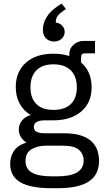

<svg xmlns="http://www.w3.org/2000/svg" viewBox="-20 -835 595 1058"><path d="M265.1 202.1Q147.5 202.1 91.8 169.2Q36.1 136.2 36.1 67.4Q36.1 28.3 56.2 -2.4Q76.2 -33.2 125.5 -49.8Q106.9 -61 95.2 -79.6Q83.5 -98.1 83.5 -121.1Q83.5 -148.4 100.6 -170.2Q117.7 -191.9 149.4 -201.2Q110.4 -224.1 88.6 -263.4Q66.9 -302.7 66.9 -355Q66.9 -439.5 122.3 -489.3Q177.7 -539.1 274.9 -539.1Q322.8 -539.1 361.8 -526.4V-536.1Q361.8 -567.9 385.3 -588.6Q408.7 -609.4 439.9 -609.4H503.4V-541H451.2Q436 -541 431.4 -535.6Q426.8 -530.3 426.8 -514.2V-490.7Q484.9 -440.9 484.9 -354Q484.9 -270 428 -220.9Q371.1 -171.9 273.4 -171.9H228Q166.5 -171.9 166.5 -135.3Q166.5 -100.6 226.1 -100.6H331.5Q394 -100.6 432.4 -86.2Q470.7 -71.8 491 -49.1Q511.2 -26.4 518.6 0Q525.9 26.4 525.9 50.3Q525.9 127.9 469.7 165Q413.6 202.1 295.4 202.1ZM274.9 -229.5Q336.9 -229.5 370.1 -261.5Q403.3 -293.5 403.3 -354Q403.3 -414.1 370.1 -447.3Q336.9 -480.5 274.9 -480.5Q213.4 -480.5 180.7 -447.5Q147.9 -414.6 147.9 -354Q147.9 -293.5 180.7 -261.5Q213.4 -229.5 274.9 -229.5ZM265.1 136.7H295.4Q440.9 136.7 440.9 49.8Q440.9 13.7 414.8 -9.3Q388.7 -32.2 325.7 -32.2H234.9Q186 -32.2 153.3 -12.5Q120.6 7.3 120.6 52.2Q120.6 95.2 156 116Q191.4 136.7 265.1 136.7ZM319.8 -815.4 343.3 -785.2 330.6 -776.4Q309.1 -762.2 298.3 -748Q287.6 -733.9 287.6 -715.3V-710.9Q308.6 -708 322.5 -693.8Q336.4 -679.7 336.4 -659.7Q336.4 -636.7 319.3 -621.3Q302.2 -606 277.8 -606Q264.2 -606 249.8 -612.3Q235.4 -618.7 225.8 -633.3Q216.3 -647.9 216.3 -672.9Q216.3 -706.1 236.8 -740.5Q257.3 -774.9 299.3 -801.8Z"/></svg>

Font: Schibsted Grotesk
Style: Regular
Weight: 400
Designer: Bakken & Baeck AS, Henrik Kongsvoll
Foundry: Schibsted ASA
Version: Version 1.100; ttfautohint (v1.8.4.7-5d5b);gftools[0.9.25]